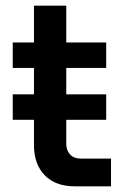

<svg xmlns="http://www.w3.org/2000/svg" viewBox="-20 -658 451 678"><path d="M25 -235V-325H100V-418H25V-508H100V-638H214V-508H355V-418H214V-325H355V-235H214V-150Q214 -127 227.5 -112.5Q241 -98 265 -98H372V0H245Q176 0 138 -39Q100 -78 100 -145V-235Z"/></svg>

Font: MuseoModerno Medium
Style: Regular
Weight: 500
Designer: Pablo Cosgaya, Héctor Gatti, Marcela Romero, and the Authors of The MuseoModerno Project.
Foundry: Omnibus-Type Team
Version: Version 1.001